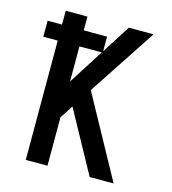

<svg xmlns="http://www.w3.org/2000/svg" viewBox="-109 -825 819 914"><g transform="rotate(15 300.0 -367.5)"><path d="M102 0V-588H31V-667H102V-735H209V-667H324V-595L413 -735H535L315 -401L535 0H417L251 -303L209 -239V0ZM209 -415 319 -588H209Z"/></g></svg>

Font: Iosevka SS04 Semibold Extended
Style: Regular
Weight: 600
Width: 7
Monospace: yes
Designer: Belleve Invis
Foundry: Belleve Invis
Version: Version 19.0.0; ttfautohint (v1.8.4)